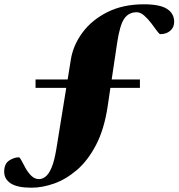

<svg xmlns="http://www.w3.org/2000/svg" viewBox="-64 -750 832 894"><path d="M82.5 124Q17 124 -13.8 104Q-44.5 84 -44.5 49.5Q-44.5 13 -21.8 -2.2Q1 -17.5 24 -17.5Q28.5 -17.5 36.2 -2.2Q44 13 55.2 33.2Q66.5 53.5 82.2 68.8Q98 84 118 84Q133 84 148 72.5Q163 61 176 30.8Q189 0.5 198.5 -57L244.5 -341H101.5V-380H251L266 -473.5Q277 -540.5 320.5 -599Q364 -657.5 436.5 -693.8Q509 -730 606 -730Q680.5 -730 713.8 -708.5Q747 -687 747 -648.5Q747 -622.5 728.8 -606.8Q710.5 -591 682.5 -591Q677.5 -591 666.5 -606.5Q655.5 -622 640.2 -642Q625 -662 607.5 -677.5Q590 -693 572.5 -693Q535.5 -693 514.8 -663.5Q494 -634 481.5 -551L456 -380H587.5V-341H450L437.5 -256Q421.5 -148.5 383.2 -75.2Q345 -2 293.8 41.8Q242.5 85.5 187.5 104.8Q132.5 124 82.5 124Z"/></svg>

Font: Newsreader Display ExtraBold
Style: Regular
Weight: 800
Designer: Hugues Gentile
Foundry: Production Type
Version: Version 1.001